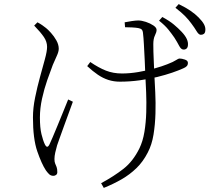

<svg xmlns="http://www.w3.org/2000/svg" viewBox="-20 -845 1040 938"><path d="M875 -603Q864 -604 855 -621.5Q846 -639 832 -661Q819 -680 802.5 -700.5Q786 -721 757 -744L773 -762Q808 -743 829.5 -725Q851 -707 867 -690Q885 -671 892.5 -654.5Q900 -638 898 -623Q897 -612 890.5 -607Q884 -602 875 -603ZM474 50Q537 16 583.5 -20.5Q630 -57 661 -120Q678 -155 685.5 -200.5Q693 -246 694.5 -296Q696 -346 694 -393.5Q692 -441 690 -478Q689 -510 687 -551Q685 -592 683 -628Q681 -664 679 -679Q678 -695 672.5 -700.5Q667 -706 655 -708Q644 -710 625 -711Q606 -712 591 -712L589 -736Q603 -739 623.5 -742Q644 -745 655 -745Q672 -745 693 -738Q714 -731 729.5 -720.5Q745 -710 745 -699Q745 -688 737 -672Q729 -656 729 -629Q729 -615 729.5 -591.5Q730 -568 731.5 -540Q733 -512 734 -482Q736 -444 738.5 -394Q741 -344 739.5 -290.5Q738 -237 730 -187.5Q722 -138 702 -100Q679 -55 646.5 -23.5Q614 8 574 31Q534 54 487 73ZM241 14Q228 14 219.5 5.5Q211 -3 204 -13Q183 -45 162 -106Q141 -167 141 -271Q141 -317 151.5 -368.5Q162 -420 175.5 -469Q189 -518 199.5 -556.5Q210 -595 210 -616Q210 -641 194.5 -664Q179 -687 147 -720L163 -736Q178 -728 187 -721.5Q196 -715 205 -708Q214 -701 229 -684.5Q244 -668 255.5 -647.5Q267 -627 267 -607Q267 -592 257 -571Q247 -550 238 -528Q226 -497 211 -454Q196 -411 185.5 -363.5Q175 -316 175 -271Q175 -221 182.5 -190Q190 -159 199 -140Q205 -128 210.5 -128Q216 -128 222 -140Q227 -150 237.5 -175Q248 -200 261.5 -232.5Q275 -265 288.5 -298.5Q302 -332 313 -359L336 -348Q326 -321 314.5 -289Q303 -257 291.5 -226Q280 -195 271.5 -170.5Q263 -146 259 -135Q254 -118 250 -100Q246 -82 246 -68Q246 -54 249.5 -46Q253 -38 256.5 -29Q260 -20 260 -4Q260 5 254 9.5Q248 14 241 14ZM565 -446Q536 -446 509.5 -454.5Q483 -463 458 -480Q433 -497 406 -522L421 -542Q462 -514 497.5 -500Q533 -486 576 -486Q614 -486 655.5 -493Q697 -500 734.5 -510.5Q772 -521 797 -531Q828 -543 839.5 -551Q851 -559 858 -559Q868 -559 883 -554Q898 -549 898 -538Q898 -528 892.5 -522Q887 -516 875 -511Q853 -501 821 -490Q789 -479 748.5 -469Q708 -459 661.5 -452.5Q615 -446 565 -446ZM961 -675Q951 -675 940.5 -692.5Q930 -710 915 -730Q902 -748 884.5 -766Q867 -784 837 -807L853 -825Q888 -808 910.5 -792.5Q933 -777 950 -760Q969 -741 977 -725.5Q985 -710 983 -695Q982 -684 976 -679.5Q970 -675 961 -675Z"/></svg>

Font: Noto Serif HK ExtraLight
Style: Regular
Weight: 200
Designer: Ryoko NISHIZUKA 西塚涼子 (kana & ideographs); Frank Grießhammer (Latin, Greek & Cyrillic); Wenlong ZHANG 张文龙 (bopomofo); San
Foundry: Adobe
Version: Version 2.002-H1;hotconv 1.1.0;makeotfexe 2.6.0